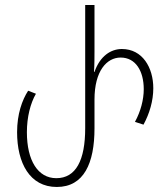

<svg xmlns="http://www.w3.org/2000/svg" viewBox="-20 -734 664 764"><path d="M206 10C314 10 356 -85 356 -223V-338C356 -452 405 -505 460 -505C520 -505 552 -451 552 -379C552 -338 540 -291 517 -249L551 -238C575 -282 590 -333 590 -383C590 -465 547 -539 465 -539C421 -539 378 -511 356 -448H354C356 -476 356 -509 356 -528V-714H319V-224C319 -96 282 -25 204 -25C131 -25 87 -95 87 -208C87 -268 101 -323 123 -361L92 -373C68 -336 48 -280 48 -208C48 -86 98 10 206 10Z"/></svg>

Font: Noto Sans Georgian ExtraCondensed ExtraLight
Style: Regular
Weight: 200
Width: 2
Designer: Monotype Design Team, Akaki Razmadze
Foundry: Google LLC
Version: Version 2.005